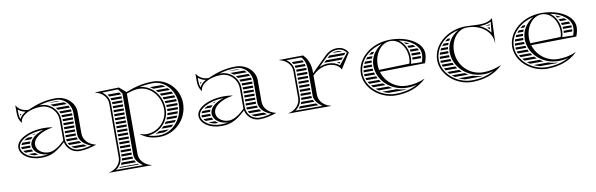

<svg xmlns="http://www.w3.org/2000/svg" viewBox="-45 -821 4381 1412"><g transform="rotate(-10 2145.0 -115.0)"><path d="M328.4 -382H414.5C405.8 -384.6 396.5 -386 387 -386C366.7 -386 347.1 -384.6 328.4 -382ZM443.3 -368H340.9C348.9 -363.4 356.4 -358 363.3 -352H461.1C455.8 -358 449.8 -363.4 443.3 -368ZM471.5 -338H377.3C381.7 -333 385.7 -327.6 389.4 -322H479.8C477.5 -327.6 474.7 -333 471.5 -338ZM484.4 -308H397.3C399.9 -302.8 402.1 -297.5 404.1 -292H487.4C486.8 -297.5 485.8 -302.8 484.4 -308ZM488 -202V-218H412V-202ZM488 -188H412V-172H488ZM488 -158H412V-142H488ZM488 -128H412V-112H488.3C488.1 -114.6 488 -117.3 488 -120ZM488 -278H408.2C409.4 -272.8 410.4 -267.4 411 -262H488ZM488 -248H412C412 -247 412 -246 412 -245V-232H488ZM496.1 -82C493.8 -87.1 492 -92.5 490.6 -98H412C412.2 -92.5 412.8 -87.2 414 -82ZM503.7 -68H418.4C420.8 -62.3 423.8 -57 427.3 -52H516.3C511.6 -57 507.4 -62.4 503.7 -68ZM531.6 -38H439.8C447.6 -31.1 456.6 -25.6 466.6 -22H546.8C549.2 -22.5 551.5 -22.9 553.8 -23.4C545.9 -27.7 538.5 -32.6 531.6 -38ZM162.5 -22H190.6C182.8 -26.6 175.7 -32 169.5 -38H120.8C132.7 -31.2 146.7 -25.7 162.5 -22ZM79.7 -82H144.5C143.5 -86.9 143 -91.9 143 -97C143 -97.3 143 -97.7 143 -98H77C77 -97.7 77 -97.3 77 -97C77 -92.1 77.9 -87 79.7 -82ZM86.8 -68C90.6 -62.5 95.3 -57.1 101 -52H157.5C154 -57 151 -62.4 148.7 -68ZM169.8 -172H188.3C191.7 -174.5 195.2 -176.8 198.8 -179C188.5 -177 178.9 -174.7 169.8 -172ZM133.3 -158C123.1 -153 114.2 -147.6 106.7 -142H157.8C161.8 -147.7 166.4 -153 171.5 -158ZM91.2 -128C86.5 -122.7 82.9 -117.3 80.5 -112H144.5C145.7 -117.6 147.5 -122.9 149.8 -128ZM121.5 -338H109.4C109.7 -333.6 110.2 -329.6 110.7 -326.5C114.3 -330.8 117.9 -334.6 121.5 -338ZM390 -245V-92C348 -52 308.1 -25 270 -25C220.3 -25 180 -57.3 180 -97C180 -149 246.7 -188 327 -200V-202C305.8 -205.7 287.6 -207.2 266.1 -207.2C149.6 -207.2 55 -157.9 55 -97C55 -40.7 123.1 5 207 5C235.3 5 259.6 2.5 286 -7C318.7 -18.7 350.7 -41 392 -79.7C401.4 -31.4 444 5 495 5C539.6 5 577 -5.4 620 -19V-21C568 -32.4 530 -71.8 530 -120V-280C530 -350.7 465.9 -408 387 -408C311.4 -408 247.8 -390.2 178.3 -358.9C140.3 -358.9 107.1 -374.5 89 -406H87V-349C87 -320.4 93.3 -295.5 111 -274H113C113 -324.3 183.2 -365.1 269.7 -365.1C336.1 -365.1 390 -311.3 390 -245ZM153.4 -349.1C132.4 -336.9 116.2 -321.2 107.4 -302.6C101.3 -316.7 99 -331.5 99 -349V-374.8C114.2 -361.3 133 -352.9 153.4 -349.1ZM263 -13C243.7 -8.5 226.9 -7 207 -7C125.7 -7 67 -51.3 67 -97C67 -144.4 146.9 -193.2 259.9 -195.2C201.4 -176.9 153 -142.9 153 -97C153 -50.6 202.3 -13 263 -13ZM259.1 -376.9C300.2 -389.3 341.4 -396 387 -396C448.3 -396 498 -344 498 -280V-120C498 -74.5 534.8 -38.3 584.4 -20.8C552.8 -12 527 -7 495 -7C443.7 -7 402 -48.7 402 -100V-245C402 -317.9 342.7 -377.1 269.7 -377.1C266.5 -377.1 262.6 -377 259.1 -376.9Z M868 68V52H792V68ZM868 82H792V98H868ZM868 8V-8H792V8ZM868 22H792V38H868ZM868 -22V-38H792V-22ZM868 -82V-98H792V-82ZM868 -68H792V-52H868ZM868 -202V-218H792V-202ZM868 -188H792V-172H868ZM868 -158H792V-142H868ZM868 -128H792V-112H868ZM868 -352V-353.2C864.3 -358.1 860.6 -363.1 856.9 -368H769.1C772.9 -362.9 776.3 -357.6 779.3 -352ZM868 -338H785.5C787.3 -332.8 788.8 -327.5 789.9 -322H868ZM868 -308H791.7C791.9 -305.4 792 -302.7 792 -300V-292H868ZM868 -278H792V-262H868ZM868 -248H792V-232H868ZM888.8 158C884.8 152.9 881.4 147.5 878.5 142H783.8C781.6 147.6 778.9 152.9 775.9 158ZM901 172H766.2C764.6 174.1 762.8 176.1 761.1 178H907.1C905 176 903 174 901 172ZM872.5 128C870.8 122.9 869.5 117.5 868.8 112H791.4C790.8 117.5 789.8 122.8 788.4 128ZM1173.4 -368H1086C1093.9 -363.3 1101.5 -357.9 1108.6 -352H1198.1C1190.4 -358.2 1182.1 -363.5 1173.4 -368ZM1213.5 -338H1123.8C1128.7 -332.9 1133.4 -327.6 1137.7 -322H1227C1222.8 -327.7 1218.3 -333 1213.5 -338ZM1236.4 -308H1147.7C1151.1 -302.8 1154.2 -297.5 1157.1 -292H1245C1242.4 -297.5 1239.5 -302.9 1236.4 -308ZM1250.9 -278H1163.9C1166.1 -272.8 1168.2 -267.4 1170.1 -262H1256.1C1254.6 -267.5 1252.8 -272.8 1250.9 -278ZM1259.4 -248H1174.4C1175.8 -242.7 1177 -237.4 1178.1 -232H1261.8C1261.2 -237.4 1260.4 -242.8 1259.4 -248ZM1262.8 -218H1180.3C1180.9 -212.7 1181.4 -207.4 1181.7 -202H1262.9C1263 -204.7 1263 -207.3 1263 -210C1263 -212.7 1262.9 -215.4 1262.8 -218ZM1130.7 -22C1144.3 -25.6 1157.3 -31 1169.5 -38H1097.4C1087.4 -31.6 1076.8 -26.2 1065.9 -22ZM1219.9 -82C1223.9 -87.1 1227.7 -92.4 1231.2 -98H1156.3C1152.9 -92.5 1149.2 -87.1 1145.3 -82ZM1207.7 -68H1133.5C1128.2 -62.3 1122.5 -57 1116.6 -52H1190.1C1196.3 -56.9 1202.2 -62.2 1207.7 -68ZM1261.9 -188H1182C1181.9 -182.6 1181.6 -177.3 1181.1 -172H1259.7C1260.6 -177.3 1261.4 -182.6 1261.9 -188ZM1256.7 -158H1179.1C1178.1 -152.6 1176.9 -147.2 1175.4 -142H1252.1C1253.8 -147.2 1255.4 -152.6 1256.7 -158ZM1246.8 -128H1170.8C1168.8 -122.5 1166.5 -117.2 1163.9 -112H1239.3C1242 -117.2 1244.6 -122.5 1246.8 -128ZM770 100C770 149 732 187 682 198V200H998V198C948 187 910 149 910 100V-350.9C939.7 -361.3 973.4 -370.1 1000 -370.1C1088.3 -370.1 1160 -289.4 1160 -190C1160 -99.7 1083.4 -32.2 1004.5 -32.2C987.5 -32.2 970.4 -35.3 954 -42L953 -40C993.9 -7.9 1039.4 5 1092 5C1210.6 4.9 1305 -91.4 1305 -210C1305 -317.6 1218.5 -405 1112 -405C1038.9 -405 976 -388.5 909.6 -362.3L860 -405L682 -400V-398C732 -387 770 -349 770 -300ZM1010.6 -381.7C1043.1 -389 1076.4 -393 1112 -393C1200.9 -393 1273 -311 1273 -210C1273 -98 1192 -7 1092 -7C1062.7 -7 1035.4 -11.5 1011.6 -20.4C1094.7 -24.4 1172 -95.4 1172 -190C1172 -290.8 1101.6 -375.2 1010.6 -381.7ZM878 -356.5V100C878 136.1 902.7 164.7 935.5 188H734.5C763.6 167.3 782 136.7 782 100V-300C782 -338 760.9 -370.1 732.5 -389.4L850.7 -392.9Z M1673.4 -382H1759.5C1750.8 -384.6 1741.5 -386 1732 -386C1711.7 -386 1692.1 -384.6 1673.4 -382ZM1788.3 -368H1685.9C1693.9 -363.4 1701.4 -358 1708.3 -352H1806.1C1800.8 -358 1794.8 -363.4 1788.3 -368ZM1816.5 -338H1722.3C1726.7 -333 1730.7 -327.6 1734.4 -322H1824.8C1822.5 -327.6 1819.7 -333 1816.5 -338ZM1829.4 -308H1742.3C1744.9 -302.8 1747.1 -297.5 1749.1 -292H1832.4C1831.8 -297.5 1830.8 -302.8 1829.4 -308ZM1833 -202V-218H1757V-202ZM1833 -188H1757V-172H1833ZM1833 -158H1757V-142H1833ZM1833 -128H1757V-112H1833.3C1833.1 -114.6 1833 -117.3 1833 -120ZM1833 -278H1753.2C1754.4 -272.8 1755.4 -267.4 1756 -262H1833ZM1833 -248H1757C1757 -247 1757 -246 1757 -245V-232H1833ZM1841.1 -82C1838.8 -87.1 1837 -92.5 1835.6 -98H1757C1757.2 -92.5 1757.8 -87.2 1759 -82ZM1848.7 -68H1763.4C1765.8 -62.3 1768.8 -57 1772.3 -52H1861.3C1856.6 -57 1852.4 -62.4 1848.7 -68ZM1876.6 -38H1784.8C1792.6 -31.1 1801.6 -25.6 1811.6 -22H1891.8C1894.2 -22.5 1896.5 -22.9 1898.8 -23.4C1890.9 -27.7 1883.5 -32.6 1876.6 -38ZM1507.5 -22H1535.6C1527.8 -26.6 1520.7 -32 1514.5 -38H1465.8C1477.7 -31.2 1491.7 -25.7 1507.5 -22ZM1424.7 -82H1489.5C1488.5 -86.9 1488 -91.9 1488 -97C1488 -97.3 1488 -97.7 1488 -98H1422C1422 -97.7 1422 -97.3 1422 -97C1422 -92.1 1422.9 -87 1424.7 -82ZM1431.8 -68C1435.6 -62.5 1440.3 -57.1 1446 -52H1502.5C1499 -57 1496 -62.4 1493.7 -68ZM1514.8 -172H1533.3C1536.7 -174.5 1540.2 -176.8 1543.8 -179C1533.5 -177 1523.9 -174.7 1514.8 -172ZM1478.3 -158C1468.1 -153 1459.2 -147.6 1451.7 -142H1502.8C1506.8 -147.7 1511.4 -153 1516.5 -158ZM1436.2 -128C1431.5 -122.7 1427.9 -117.3 1425.5 -112H1489.5C1490.7 -117.6 1492.5 -122.9 1494.8 -128ZM1466.5 -338H1454.4C1454.7 -333.6 1455.2 -329.6 1455.7 -326.5C1459.3 -330.8 1462.9 -334.6 1466.5 -338ZM1735 -245V-92C1693 -52 1653.1 -25 1615 -25C1565.3 -25 1525 -57.3 1525 -97C1525 -149 1591.7 -188 1672 -200V-202C1650.8 -205.7 1632.6 -207.2 1611.1 -207.2C1494.6 -207.2 1400 -157.9 1400 -97C1400 -40.7 1468.1 5 1552 5C1580.3 5 1604.6 2.5 1631 -7C1663.7 -18.7 1695.7 -41 1737 -79.7C1746.4 -31.4 1789 5 1840 5C1884.6 5 1922 -5.4 1965 -19V-21C1913 -32.4 1875 -71.8 1875 -120V-280C1875 -350.7 1810.9 -408 1732 -408C1656.4 -408 1592.8 -390.2 1523.3 -358.9C1485.3 -358.9 1452.1 -374.5 1434 -406H1432V-349C1432 -320.4 1438.3 -295.5 1456 -274H1458C1458 -324.3 1528.2 -365.1 1614.7 -365.1C1681.1 -365.1 1735 -311.3 1735 -245ZM1498.4 -349.1C1477.4 -336.9 1461.2 -321.2 1452.4 -302.6C1446.3 -316.7 1444 -331.5 1444 -349V-374.8C1459.2 -361.3 1478 -352.9 1498.4 -349.1ZM1608 -13C1588.7 -8.5 1571.9 -7 1552 -7C1470.7 -7 1412 -51.3 1412 -97C1412 -144.4 1491.9 -193.2 1604.9 -195.2C1546.4 -176.9 1498 -142.9 1498 -97C1498 -50.6 1547.3 -13 1608 -13ZM1604.1 -376.9C1645.2 -389.3 1686.4 -396 1732 -396C1793.3 -396 1843 -344 1843 -280V-120C1843 -74.5 1879.8 -38.3 1929.4 -20.8C1897.8 -12 1872 -7 1840 -7C1788.7 -7 1747 -48.7 1747 -100V-245C1747 -317.9 1687.7 -377.1 1614.7 -377.1C1611.5 -377.1 1607.6 -377 1604.1 -376.9Z M2409.1 -352H2532.5L2543.4 -365.5C2542.7 -366.4 2541.9 -367.2 2541.2 -368H2426.5C2422.4 -364.8 2418.4 -361.3 2414.5 -357.4ZM2395 -338 2378.9 -322H2508.4L2521.3 -338ZM2450.5 -382H2523.1C2513.6 -386.9 2502.6 -389.4 2490.2 -389.4C2475.8 -389.4 2462.7 -387 2450.5 -382ZM2497.2 -308H2469.5C2476.1 -304.8 2482.3 -301.1 2488.1 -296.7ZM2167 -202H2243V-218H2167ZM2167 -188V-172H2243V-188ZM2167 -158V-142H2243V-158ZM2167 -128V-112H2243V-128ZM2167 -292H2242.6C2242.4 -297.5 2242 -302.8 2241.5 -308H2166.7C2166.9 -305.4 2167 -302.7 2167 -300ZM2167 -278V-262H2243V-274C2243 -275.3 2243 -276.7 2243 -278ZM2167 -248V-232H2243V-248ZM2144 -368C2147.8 -362.9 2151.2 -357.6 2154.1 -352H2231.6C2229.4 -357.6 2226.9 -363 2223.8 -368ZM2160.3 -338C2162.2 -332.8 2163.7 -327.5 2164.8 -322H2239.6C2238.7 -327.5 2237.6 -332.8 2236.2 -338ZM2244.8 -82C2243.7 -87.1 2243.1 -92.5 2243 -98H2167C2166.9 -92.6 2166.4 -87.2 2165.5 -82ZM2248.9 -68H2162.3C2160.6 -62.5 2158.5 -57.1 2156.1 -52H2256.9C2253.7 -57.1 2251.1 -62.5 2248.9 -68ZM2267 -38H2148.3C2144.6 -32.3 2140.4 -26.9 2135.9 -22H2282.2C2276.7 -27.2 2271.5 -32.5 2267 -38ZM2145 -100C2145 -52.2 2107.9 -13.2 2057 -2V0H2373V-2C2322.1 -13.2 2285 -52.2 2285 -100V-245.1L2307 -263C2338 -288.2 2373.5 -299.7 2406 -299.7C2446.4 -299.7 2482 -281.9 2498 -251L2570 -365C2554.2 -394.8 2524.6 -411.4 2490.2 -411.4C2454.7 -411.4 2424.4 -398.2 2399 -373L2285 -259.8V-274C2285 -323.8 2269.3 -366.7 2235 -402L2057 -400V-398C2107.9 -386.8 2145 -347.8 2145 -300ZM2157 -100V-300C2157 -336.8 2137 -368.7 2108.6 -388.6L2219.9 -389.9C2247.9 -359.2 2253 -318.7 2253 -274V-100C2253 -63.8 2277.8 -35.3 2310.6 -12H2109.4C2138.5 -32.7 2157 -63.9 2157 -100ZM2339.7 -297.2 2407.5 -364.5C2430.9 -387.7 2457.8 -399.4 2490.2 -399.4C2518.5 -399.4 2541.6 -387 2556 -365.2L2489.6 -282.6C2467.9 -302.4 2438.7 -311.7 2406 -311.7C2384.5 -311.7 2361.7 -307 2339.7 -297.2Z M2985.3 -368H2983.1C2987.3 -362.9 2991.1 -357.6 2994.6 -352H3021.7C3010.6 -358.2 2998.4 -363.6 2985.3 -368ZM3043.3 -338H3002.5C3005.2 -332.8 3007.6 -327.5 3009.7 -322H3061.1C3055.8 -327.6 3049.9 -333 3043.3 -338ZM3072.4 -308H3014.5C3016.1 -302.8 3017.4 -297.4 3018.6 -292H3081.2C3078.9 -297.5 3075.9 -302.8 3072.4 -308ZM3085.9 -278H3021C3021.7 -272.8 3022.2 -267.4 3022.6 -262H3088C3087.8 -267.4 3087.1 -272.8 3085.9 -278ZM3087.5 -248H3023C3023 -242.8 3022.6 -237.3 3022 -232H3085C3086.1 -237.3 3087 -242.6 3087.5 -248ZM2753.6 -338H2734C2726.8 -333 2719.9 -327.6 2713.5 -322H2743.3C2746.5 -327.5 2749.9 -332.8 2753.6 -338ZM2736.2 -308H2699C2694.2 -302.9 2689.7 -297.5 2685.6 -292H2729.9C2731.7 -297.5 2733.8 -302.8 2736.2 -308ZM2725.8 -278H2676.1C2672.9 -272.8 2670 -267.4 2667.5 -262H2722.7C2723.5 -267.4 2724.5 -272.8 2725.8 -278ZM2721.3 -248H2661.6C2659.7 -242.7 2658.1 -237.4 2656.8 -232H2721.1C2721 -234 2721 -236 2721 -238C2721 -241.4 2721.1 -244.7 2721.3 -248ZM2794.1 -82C2788.2 -87.1 2782.6 -92.4 2777.4 -98H2688.1C2692.4 -92.5 2697.1 -87.1 2702.1 -82ZM2812.1 -68H2717.1C2723.8 -62.3 2731 -56.9 2738.5 -52H2838.5C2829.3 -56.8 2820.5 -62.1 2812.1 -68ZM2871.6 -38H2763.1C2777.1 -31.2 2791.9 -25.8 2807.2 -22H2926.7C2932.3 -23 2937.8 -24.2 2943.2 -25.5C2918.1 -26.1 2894.1 -30.4 2871.6 -38ZM2724.2 -202C2723.3 -207.3 2722.5 -212.6 2722 -218H2654C2653.2 -212.7 2652.7 -207.4 2652.5 -202ZM2727.3 -188H2652.6C2652.9 -182.6 2653.5 -177.3 2654.4 -172H2732.2C2730.3 -177.2 2728.7 -182.6 2727.3 -188ZM2737.7 -158H2657.4C2658.9 -152.6 2660.7 -147.2 2662.7 -142H2745.5C2742.6 -147.2 2740 -152.5 2737.7 -158ZM2753.8 -128H2669C2671.7 -122.5 2674.8 -117.2 2678.1 -112H2765.3C2761.2 -117.2 2757.4 -122.5 2753.8 -128ZM2819.9 -385.8C2765.3 -351.4 2731 -299.9 2731 -238C2731 -126.2 2828.6 -35.4 2948.9 -35.4C2974.9 -35.4 2996.9 -38.3 3021.8 -45.6C2972.8 -17.9 2918.1 -5.9 2856.8 -5.9C2747.1 -5.9 2642.4 -92.5 2642.4 -195.6C2642.4 -284.8 2716.1 -362.2 2819.9 -385.8ZM3123 -260C3123 -340 3017.5 -405 2885 -405C2744.4 -405 2630.4 -311.2 2630.4 -195.6C2630.4 -84.3 2741.7 6.1 2856.8 6.1C2944.8 6.1 3023 -19 3084 -77L3083 -78C3039 -59 2998.3 -50.4 2948.9 -50.4C2864.8 -50.4 2793.4 -107.5 2770.6 -185L3108 -190C3117.1 -213.7 3123 -234.8 3123 -260ZM2946.9 -387.9C3030.8 -373.5 3098 -323.9 3098 -260C3098 -239.4 3093.3 -220.3 3086.6 -201.9L3006 -203.6C3010.2 -217.5 3013 -232.9 3013 -248C3013 -308.3 2987.3 -360.7 2946.9 -387.9ZM2766.8 -200.1C2764.3 -212.3 2763 -225 2763 -238C2763 -324.7 2817.7 -395 2885 -395C2950.1 -395 3001 -330.8 3001 -248C3001 -234.5 2998.4 -220.1 2994.5 -207Z M3322 -338H3301.9C3294.7 -333 3288 -327.6 3281.7 -322H3312.1C3315.1 -327.5 3318.4 -332.8 3322 -338ZM3305.3 -308H3267.5C3262.8 -302.9 3258.4 -297.5 3254.4 -292H3299.3C3301.1 -297.5 3303.1 -302.8 3305.3 -308ZM3295.5 -278H3245.1C3242 -272.8 3239.1 -267.4 3236.6 -262H3292.6C3293.3 -267.4 3294.3 -272.8 3295.5 -278ZM3291.3 -248H3231C3229.1 -242.7 3227.5 -237.4 3226.2 -232H3291.1C3291 -234 3291 -236 3291 -238C3291 -241.4 3291.1 -244.7 3291.3 -248ZM3363.7 -82C3357.8 -87.1 3352.3 -92.4 3347.1 -98H3258C3262.3 -92.5 3267 -87.1 3272 -82ZM3381.6 -68H3287C3293.7 -62.3 3300.9 -56.9 3308.4 -52H3407.9C3398.7 -56.8 3389.9 -62.1 3381.6 -68ZM3440.6 -38H3333C3347 -31.2 3361.8 -25.7 3377.1 -22H3495.5C3500.7 -22.9 3505.9 -24 3510.8 -25.1C3486.2 -26 3462.6 -30.5 3440.6 -38ZM3294.2 -202C3293.3 -207.3 3292.5 -212.6 3292 -218H3223.6C3222.8 -212.7 3222.3 -207.4 3222.1 -202ZM3297.3 -188H3222.2C3222.5 -182.6 3223.2 -177.3 3224.1 -172H3302.1C3300.3 -177.2 3298.7 -182.6 3297.3 -188ZM3307.6 -158H3227.2C3228.7 -152.6 3230.4 -147.2 3232.5 -142H3315.3C3312.5 -147.2 3309.9 -152.5 3307.6 -158ZM3323.6 -128H3238.8C3241.6 -122.5 3244.6 -117.2 3248 -112H3335C3331 -117.2 3327.2 -122.5 3323.6 -128ZM3590.8 -382H3624.5C3624.8 -385 3625.1 -387.9 3625.4 -390.9C3613.9 -386.6 3601.8 -383.7 3590.8 -382ZM3623 -368H3604.2C3610.5 -362.7 3616.3 -357.3 3621.1 -352H3621.4C3621.9 -357.3 3622.5 -362.7 3623 -368ZM3200 -196C3200 -85 3311 6 3426 6C3514 6 3594 -19 3655 -78L3654 -79C3610 -61 3568 -50 3519 -50C3416.3 -50 3333 -134.2 3333 -238C3333 -324.7 3387.7 -395 3455 -395C3460.3 -395 3464.7 -394.9 3470 -394.8C3564.9 -391.8 3641 -327.9 3641 -249H3643L3650 -429L3648.5 -429.7C3621 -406.4 3587.2 -401.1 3549.2 -401.1C3533.4 -401.1 3517 -402 3500.3 -403C3482.7 -404.1 3467.7 -405 3450 -405C3312 -405 3200 -311.4 3200 -196ZM3550.9 -389.1C3581.5 -389.2 3612.1 -393.5 3637.1 -407.3L3628.8 -326.4C3610.4 -353.5 3583.4 -374.9 3550.9 -389.1ZM3391.6 -387C3335 -355.6 3301 -301.7 3301 -238C3301 -125.9 3398.7 -35 3519 -35C3545.6 -35 3568.2 -38.5 3593.5 -46.6C3544.1 -18.3 3487.8 -6 3426 -6C3316.4 -6 3212 -93.2 3212 -196C3212 -286.7 3287.1 -365.1 3391.6 -387Z M4115.3 -368H4113.1C4117.3 -362.9 4121.1 -357.6 4124.6 -352H4151.7C4140.6 -358.2 4128.4 -363.6 4115.3 -368ZM4173.3 -338H4132.5C4135.2 -332.8 4137.6 -327.5 4139.7 -322H4191.1C4185.8 -327.6 4179.9 -333 4173.3 -338ZM4202.4 -308H4144.5C4146.1 -302.8 4147.4 -297.4 4148.6 -292H4211.2C4208.9 -297.5 4205.9 -302.8 4202.4 -308ZM4215.9 -278H4151C4151.7 -272.8 4152.2 -267.4 4152.6 -262H4218C4217.8 -267.4 4217.1 -272.8 4215.9 -278ZM4217.5 -248H4153C4153 -242.8 4152.6 -237.3 4152 -232H4215C4216.1 -237.3 4217 -242.6 4217.5 -248ZM3883.6 -338H3864C3856.8 -333 3849.9 -327.6 3843.5 -322H3873.3C3876.5 -327.5 3879.9 -332.8 3883.6 -338ZM3866.2 -308H3829C3824.2 -302.9 3819.7 -297.5 3815.6 -292H3859.9C3861.7 -297.5 3863.8 -302.8 3866.2 -308ZM3855.8 -278H3806.1C3802.9 -272.8 3800 -267.4 3797.5 -262H3852.7C3853.5 -267.4 3854.5 -272.8 3855.8 -278ZM3851.3 -248H3791.6C3789.7 -242.7 3788.1 -237.4 3786.8 -232H3851.1C3851 -234 3851 -236 3851 -238C3851 -241.4 3851.1 -244.7 3851.3 -248ZM3924.1 -82C3918.2 -87.1 3912.6 -92.4 3907.4 -98H3818.1C3822.4 -92.5 3827.1 -87.1 3832.1 -82ZM3942.1 -68H3847.1C3853.8 -62.3 3861 -56.9 3868.5 -52H3968.5C3959.3 -56.8 3950.5 -62.1 3942.1 -68ZM4001.6 -38H3893.1C3907.1 -31.2 3921.9 -25.8 3937.2 -22H4056.7C4062.3 -23 4067.8 -24.2 4073.2 -25.5C4048.1 -26.1 4024.1 -30.4 4001.6 -38ZM3854.2 -202C3853.3 -207.3 3852.5 -212.6 3852 -218H3784C3783.2 -212.7 3782.7 -207.4 3782.5 -202ZM3857.3 -188H3782.6C3782.9 -182.6 3783.5 -177.3 3784.4 -172H3862.2C3860.3 -177.2 3858.7 -182.6 3857.3 -188ZM3867.7 -158H3787.4C3788.9 -152.6 3790.7 -147.2 3792.7 -142H3875.5C3872.6 -147.2 3870 -152.5 3867.7 -158ZM3883.8 -128H3799C3801.7 -122.5 3804.8 -117.2 3808.1 -112H3895.3C3891.2 -117.2 3887.4 -122.5 3883.8 -128ZM3949.9 -385.8C3895.3 -351.4 3861 -299.9 3861 -238C3861 -126.2 3958.6 -35.4 4078.9 -35.4C4104.9 -35.4 4126.9 -38.3 4151.8 -45.6C4102.8 -17.9 4048.1 -5.9 3986.8 -5.9C3877.1 -5.9 3772.4 -92.5 3772.4 -195.6C3772.4 -284.8 3846.1 -362.2 3949.9 -385.8ZM4253 -260C4253 -340 4147.5 -405 4015 -405C3874.4 -405 3760.4 -311.2 3760.4 -195.6C3760.4 -84.3 3871.7 6.1 3986.8 6.1C4074.8 6.1 4153 -19 4214 -77L4213 -78C4169 -59 4128.3 -50.4 4078.9 -50.4C3994.8 -50.4 3923.4 -107.5 3900.6 -185L4238 -190C4247.1 -213.7 4253 -234.8 4253 -260ZM4076.9 -387.9C4160.8 -373.5 4228 -323.9 4228 -260C4228 -239.4 4223.3 -220.3 4216.6 -201.9L4136 -203.6C4140.2 -217.5 4143 -232.9 4143 -248C4143 -308.3 4117.3 -360.7 4076.9 -387.9ZM3896.8 -200.1C3894.3 -212.3 3893 -225 3893 -238C3893 -324.7 3947.7 -395 4015 -395C4080.1 -395 4131 -330.8 4131 -248C4131 -234.5 4128.4 -220.1 4124.5 -207Z"/></g></svg>

Font: SortefaxS02
Style: Medium
Weight: 500
Designer: gluk
Foundry: gluk
Version: Version 0.261